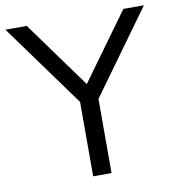

<svg xmlns="http://www.w3.org/2000/svg" viewBox="-93 -777 780 848"><g transform="rotate(-10 297.5 -352.5)"><path d="M256.7 0V-365.1L275.2 -308.3L-12.7 -705H83.2L310.2 -391.5H289L516.4 -705H608.5L321.6 -308.3L339.1 -365.1V0Z"/></g></svg>

Font: Nunito Sans 12pt ExtraLight
Style: Regular
Weight: 200
Designer: Vernon Adams
Foundry: Vernon Adams
Version: Version 3.101;gftools[0.9.27]